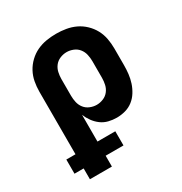

<svg xmlns="http://www.w3.org/2000/svg" viewBox="-173 -656 946 998"><g transform="rotate(-30 300.0 -156.5)"><path d="M211 215H79V150H24V65H79V-310Q79 -340 84.5 -369.5Q90 -399 104 -425Q118 -451 140 -472Q162 -493 188.5 -505.5Q215 -518 244.5 -523Q274 -528 304 -528Q334 -528 363.5 -523Q393 -518 419.5 -505.5Q446 -493 468 -472Q490 -451 504 -425Q518 -399 523.5 -369.5Q529 -340 529 -310V-210Q529 -184 526 -158Q523 -132 515 -107.5Q507 -83 493 -60.5Q479 -38 458.5 -22Q438 -6 412.5 1Q387 8 361 8Q336 8 312 2Q288 -4 268.5 -18.5Q249 -33 234.5 -53Q220 -73 211 -95V65H318V150H211ZM304 -102Q324 -102 343.5 -110Q363 -118 375.5 -134Q388 -150 392.5 -170Q397 -190 397 -210V-310Q397 -330 392.5 -350Q388 -370 375.5 -386Q363 -402 343.5 -410Q324 -418 304 -418Q284 -418 264.5 -410Q245 -402 232.5 -386Q220 -370 215.5 -350Q211 -330 211 -310V-210Q211 -190 215.5 -170Q220 -150 232.5 -134Q245 -118 264.5 -110Q284 -102 304 -102Z"/></g></svg>

Font: Iosevka Extrabold Extended
Style: Regular
Weight: 800
Width: 7
Monospace: yes
Designer: Belleve Invis
Foundry: Belleve Invis
Version: Version 32.5.0; ttfautohint (v1.8.4)